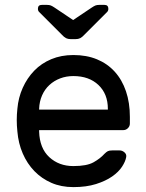

<svg xmlns="http://www.w3.org/2000/svg" viewBox="-20 -755 597 785"><path d="M46 0ZM51 -310Q55 -356 73 -396Q91 -436 120 -466Q149 -496 189.5 -513Q230 -530 280 -530Q334 -530 376.5 -512.5Q419 -495 449 -462Q479 -429 495 -382Q511 -335 511 -277V-250Q511 -239 503 -231Q495 -223 484 -223H140V-217Q142 -149 181.5 -112.5Q221 -76 280 -76Q335 -76 362.5 -91.5Q390 -107 407 -126Q415 -134 421 -137Q427 -140 439 -140H469Q480 -140 489 -132Q498 -124 496 -113Q493 -95 479 -73.5Q465 -52 438.5 -33.5Q412 -15 372.5 -2.5Q333 10 280 10Q230 10 190 -7.5Q150 -25 120.5 -55.5Q91 -86 73 -127.5Q55 -169 51 -218Q46 -264 51 -310ZM140 -307H421V-310Q421 -371 382.5 -407.5Q344 -444 280 -444Q251 -444 226 -434.5Q201 -425 182 -407.5Q163 -390 152 -365Q141 -340 140 -310ZM269 -595Q258 -595 250 -599Q242 -603 232 -614L140 -706Q135 -711 135 -719Q135 -735 151 -735H172Q182 -735 188 -732.5Q194 -730 203 -724L279 -673L355 -724Q364 -730 370 -732.5Q376 -735 386 -735H407Q423 -735 423 -719Q423 -711 418 -706L326 -614Q316 -603 308 -599Q300 -595 289 -595Z"/></svg>

Font: Rubik
Style: Regular
Weight: 400
Designer: Hubert & Fischer
Foundry: Hubert & Fischer
Version: Version 1.002; ttfautohint (v1.6)